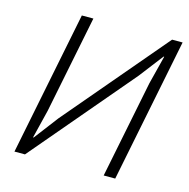

<svg xmlns="http://www.w3.org/2000/svg" viewBox="-103 -799 888 900"><g transform="rotate(15 341.0 -349.0)"><path d="M45 0 185 -698H241L146 -225L112 -87H115L204 -204L623 -698H674L534 0H478L573 -473L608 -611H605L515 -494L96 0Z"/></g></svg>

Font: IBM Plex Sans Light
Style: Italic
Weight: 300
Italic angle: -11.31°
Designer: Mike Abbink, Paul van der Laan, Pieter van Rosmalen
Foundry: Bold Monday
Version: Version 3.0